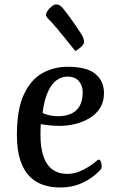

<svg xmlns="http://www.w3.org/2000/svg" viewBox="-20 -821 516 854"><path d="M248 13Q208.9 13 174.1 2Q139.4 -9 112.8 -35.1Q86.2 -61.3 70.7 -106.9Q55.2 -152.5 55.2 -221.1Q55.2 -334.1 86 -400.5Q116.9 -466.8 168.1 -495.4Q219.3 -524 280.5 -524Q367.5 -524 405 -491.6Q442.5 -459.2 442.5 -406.8Q442.5 -368.2 424.9 -340.4Q407.3 -312.7 377.8 -295.2Q348.3 -277.7 313.8 -269.4Q279.4 -261.1 245.3 -261.1Q221.7 -261.1 199.7 -263.5Q177.7 -266 161.4 -268.7Q160.7 -262.8 160.3 -247.9Q160 -233 160 -220.8Q160 -165.4 172.9 -126.7Q185.7 -88.1 212.4 -67.9Q239.1 -47.6 279.5 -47.6Q305.2 -47.6 328.6 -56.4Q352 -65.2 370.8 -77.2Q389.6 -89.2 400.2 -97.6Q409.6 -105.3 413.2 -108.2Q416.8 -111 419.8 -111Q425.4 -111 428.8 -101.5Q432.1 -91.9 432.1 -80.4Q432.1 -76.4 430.5 -72Q428.9 -67.6 422.6 -61.4Q390.3 -27.7 345.6 -7.3Q300.9 13 248 13ZM169.3 -319.4Q172.7 -315.3 194.4 -309.5Q216.1 -303.8 243 -304.1Q275.5 -305.1 298.9 -316.5Q322.3 -327.9 335.1 -351.2Q347.8 -374.6 347.8 -411.4Q347.8 -439.8 330.9 -460Q314 -480.3 279.3 -480.3Q254.6 -480.3 232.1 -464.5Q209.6 -448.7 193.4 -413.2Q177.1 -377.7 169.3 -319.4ZM315.1 -594.1Q312.3 -597.3 298.3 -614.6Q284.3 -632 265.9 -655.1Q247.4 -678.2 229.6 -699.2Q211.7 -720.1 201.1 -730.4Q194 -736.8 189.4 -743.3Q184.7 -749.7 184.7 -754.6Q184.7 -763.4 192.4 -774.2Q200 -785.1 210.6 -793.1Q221.2 -801.2 228.3 -801.2Q236.9 -801.2 243.7 -798.2Q250.4 -795.1 259.2 -785Q273 -768.4 289 -746.3Q305 -724.2 319.7 -702.8Q334.3 -681.5 343.5 -666.3Q347.7 -659.7 350.8 -651.1Q353.8 -642.4 353.8 -634.2Q353.8 -624.6 340.6 -612.2Q327.3 -599.8 315.1 -594.1Z"/></svg>

Font: Briem Hand Thin
Style: Regular
Weight: 100
Designer: Gunnlaugur SE Briem, Eben Sorkin
Foundry: Sorkin Type Co.
Version: Version 1.003